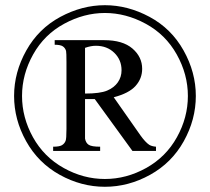

<svg xmlns="http://www.w3.org/2000/svg" viewBox="-20 -697 800 732"><path d="M379.9 -677.2Q467.3 -677.2 550.3 -632.6Q633.3 -587.9 679.9 -504.6Q726.6 -421.4 726.6 -331.1Q726.6 -241.2 680.7 -158.7Q634.8 -76.2 552.2 -30.5Q469.7 15.1 379.9 15.1Q290 15.1 207.8 -30.5Q125.5 -76.2 79.6 -158.7Q33.7 -241.2 33.7 -331.1Q33.7 -421.4 80.3 -504.6Q127 -587.9 210 -632.6Q293 -677.2 379.9 -677.2ZM379.9 -647.5Q300.3 -647.5 224.6 -606.4Q148.9 -565.4 106.4 -489.5Q64 -413.6 64 -331.1Q64 -249 105.7 -173.8Q147.5 -98.6 222.7 -56.6Q297.9 -14.6 379.9 -14.6Q461.9 -14.6 537.4 -56.6Q612.8 -98.6 654.5 -173.8Q696.3 -249 696.3 -331.1Q696.3 -413.6 653.8 -489.5Q611.3 -565.4 535.6 -606.4Q460 -647.5 379.9 -647.5ZM188.5 -543.9H377Q447.8 -543.9 484.9 -512Q522 -480 522 -434.6Q522 -397.5 496.8 -369.4Q471.7 -341.3 413.6 -326.2L515.6 -180.7Q534.2 -154.8 548.8 -145Q558.1 -139.2 574.7 -137.7V-121.6H484.9L341.3 -319.3H304.2V-168.5Q307.1 -152.3 318.1 -145Q329.1 -137.7 361.8 -137.7V-121.6H182.6V-137.7Q206.1 -137.7 215.8 -143.3Q225.6 -148.9 230 -159.7Q233.4 -167.5 233.4 -205.1V-460.4Q233.4 -496.6 231.9 -502.9Q228.5 -514.2 219.5 -520.3Q210.4 -526.4 188.5 -526.4ZM304.2 -340.3Q361.8 -340.3 388.4 -351.6Q415 -362.8 429.2 -383.1Q443.4 -403.3 443.4 -429.2Q443.4 -468.8 415.8 -495.6Q388.2 -522.5 345.2 -522.5Q326.7 -522.5 304.2 -514.6Z"/></svg>

Font: Jameel Khushkhati
Style: Regular
Weight: 400
Version: Version 3.5